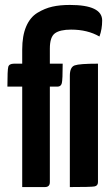

<svg xmlns="http://www.w3.org/2000/svg" viewBox="-20 -758 449 778"><path d="M10 -407Q10 -474 13.5 -487Q17 -500 37 -500H70V-557Q70 -613 86 -650.5Q102 -688 131.5 -706Q161 -724 192 -731Q223 -738 263 -738Q394 -738 394 -675Q394 -640 383 -610Q335 -638 268 -638Q223 -638 202.5 -623Q182 -608 182 -561V-500H234Q234 -435 230.5 -421Q227 -407 213 -407H182V-20Q182 0 162 0H70V-407ZM377 -20Q377 -5 362.5 -2.5Q348 0 263 0V-451Q263 -486 282.5 -493Q302 -500 377 -500Z"/></svg>

Font: Yanone Kaffeesatz Bold
Style: Regular
Weight: 700
Designer: Yanone (Cyrillic: Daniel Pouzeot)
Foundry: Yanone
Version: Version 1.003;PS 001.003;hotconv 1.0.88;makeotf.lib2.5.64775